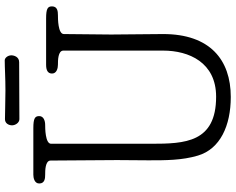

<svg xmlns="http://www.w3.org/2000/svg" viewBox="-112 -870 996 812"><g transform="rotate(-90 386.0 -464.0)"><path d="M184 -746C184 -771 252 -771 264 -771C280 -771 301 -777 301 -796C301 -814 292 -821 250 -821H53C41 -821 16 -817 16 -796C16 -772 39 -771 53 -771C70 -771 113 -771 113 -748C113 -654 115 -560 115 -467C115 -422 114 -377 114 -334C114 -261 114 -192 134 -125C162 -31 260 14 382 14C539 14 648 -74 648 -272C648 -345 646 -419 646 -492C646 -558 648 -625 648 -692C648 -717 714 -717 728 -717C744 -717 765 -719 765 -742C765 -760 756 -767 714 -767H518C495 -767 481 -760 481 -742C481 -722 504 -717 518 -717C536 -717 578 -717 578 -694V-272C578 -163 528 -48 383 -48C189 -48 184 -180 184 -323ZM537 -942C505 -942 464 -939 409 -939C375 -939 307 -941 288 -941C270 -941 262 -925 262 -911C262 -897 273 -880 288 -880C335 -880 476 -881 529 -881C552 -881 558 -903 558 -914C558 -929 547 -942 537 -942Z"/></g></svg>

Font: Life Savers
Style: Bold
Weight: 700
Designer: Pablo Impallari, Rodrigo Fuenzalida, Brenda Gallo
Foundry: Pablo Impallari, Rodrigo Fuenzalida, Brenda Gallo
Version: Version 3.000